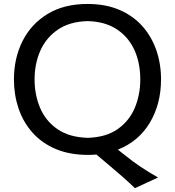

<svg xmlns="http://www.w3.org/2000/svg" viewBox="-20 -791 906 995"><path d="M436.5 11.7Q339.8 11.7 267.6 -19.3Q195.3 -50.3 147.5 -104.7Q99.6 -159.2 75.9 -229.7Q52.2 -300.3 52.2 -378.9Q52.2 -489.3 96.7 -577.9Q141.1 -666.5 226.3 -718.5Q311.5 -770.5 433.6 -770.5Q526.9 -770.5 597.9 -740.2Q668.9 -710 717 -656.2Q765.1 -602.5 789.8 -531.7Q814.5 -460.9 814.5 -379.4Q814.5 -251.5 756.1 -154.5Q697.8 -57.6 590.8 -15.6L634.8 19Q669.9 47.4 708.5 73.2Q747.1 99.1 798.8 128.9L679.2 184.1Q649.4 155.3 616.7 126.5Q584 97.7 550.8 69.8L479.5 9.8Q458.5 11.7 436.5 11.7ZM434.6 -76.7Q529.3 -79.6 589.6 -121.8Q649.9 -164.1 678.5 -231.9Q707 -299.8 707 -379.4Q707 -465.3 676.3 -532.5Q645.5 -599.6 585 -639.4Q524.4 -679.2 434.6 -681.6Q341.3 -679.2 280.3 -637.7Q219.2 -596.2 189.2 -528.6Q159.2 -460.9 159.2 -379.4Q159.2 -298.3 188.5 -230.5Q217.8 -162.6 278.6 -121.1Q339.4 -79.6 434.6 -76.7Z"/></svg>

Font: Pinar-FD Medium
Style: Regular
Weight: 500
Designer: Amin Abedi
Version: Version 3.000